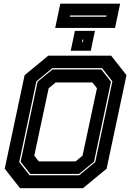

<svg xmlns="http://www.w3.org/2000/svg" viewBox="-20 -994 693 1014"><path d="M86 0 5 -103 110 -597 235 -700H567L648 -597L543 -103L418 0ZM185 -141.5H379L416 -172L492 -528L468 -558.5H274L237 -528L161 -172ZM136 -68.5H398.5L483 -138L573.5 -564.5L519 -634H256L172 -564.5L81.5 -138ZM140 -75.5 89 -140 178.5 -562.5 257 -627H515L566 -562.5L476.5 -140L397.5 -75.5ZM353.5 -726 375.5 -831H481.5L459.5 -726ZM413 -771H417.5L420.5 -785H416ZM271.5 -846.5 298.5 -974.5H614.5L587.5 -846.5ZM349 -905.5H541L542.5 -912.5H350.5Z"/></svg>

Font: Tourney Thin ExtraBold
Style: Italic
Weight: 800
Italic angle: -12°
Version: Version 1.015